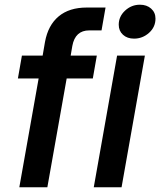

<svg xmlns="http://www.w3.org/2000/svg" viewBox="-20 -795 680 815"><path d="M62 0 144 -462H56L73 -559H161L171 -617Q184 -688 229 -725.5Q274 -763 348 -763H428L411 -666H359Q299 -666 287 -600L280 -559H391L374 -462H263L181 0ZM496 0H378L477 -559H595ZM484 -690Q484 -725 511 -750Q538 -775 574 -775Q603 -775 621.5 -758.5Q640 -742 640 -716Q640 -680 612.5 -655.5Q585 -631 549 -631Q520 -631 502 -647.5Q484 -664 484 -690Z"/></svg>

Font: Open Sauce One SemiBold Italic
Style: Regular
Weight: 600
Italic angle: -10°
Designer: Alfredo Marco Pradil
Foundry: Creative Sauce Fz LLC
Version: Version 1.477